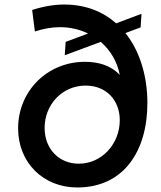

<svg xmlns="http://www.w3.org/2000/svg" viewBox="-20 -816 709 848"><path d="M321 12C526 12 631 -148 631 -361C631 -479 598 -590 534 -670L601 -695L605 -755L493 -713C434 -765 358 -796 263 -796C220 -796 172 -788 122 -772L134 -677C171 -689 208 -696 245 -696C290 -696 332 -686 369 -668L270 -631L266 -572L425 -631C468 -594 498 -543 509 -485C469 -528 413 -543 355 -543C189 -543 60 -414 60 -249C60 -97 172 12 321 12ZM177 -251C177 -353 254 -438 358 -438C451 -438 509 -372 509 -285C509 -181 430 -93 328 -93C241 -93 177 -158 177 -251Z"/></svg>

Font: Mluvka SemiBold
Style: Italic
Weight: 600
Italic angle: -8°
Designer: Modified by Jiří Krblich, Original typeface by Gumpita Rahayu
Foundry: Gumpita Rahayu & Jiří Krblich
Version: Version 2.000;Glyphs 3.1.1 (3134)